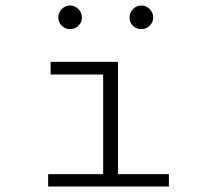

<svg xmlns="http://www.w3.org/2000/svg" viewBox="-20 -678 790 698"><path d="M155 0V-45H355V-407H164V-453H409V-45H594V0ZM235 -572Q217 -572 204.5 -584.5Q192 -597 192 -614Q192 -632 204.5 -645Q217 -658 235 -658Q252 -658 265 -645Q278 -632 278 -614Q278 -597 265 -584.5Q252 -572 235 -572ZM494 -572Q476 -572 463.5 -584Q451 -596 451 -614Q451 -632 463.5 -645Q476 -658 494 -658Q511 -658 524 -645Q537 -632 537 -614Q537 -597 524 -584.5Q511 -572 494 -572Z"/></svg>

Font: Inconsolata ExtraExpanded Light
Style: Regular
Weight: 300
Width: 8
Monospace: yes
Designer: Raph Levien, Cyreal, Brenton Simpson
Foundry: Raph Levien, Cyreal, Google
Version: Version 3.001; ttfautohint (v1.8.2.53-6de2)